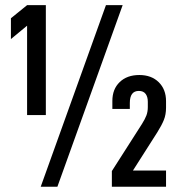

<svg xmlns="http://www.w3.org/2000/svg" viewBox="-20 -710 684 730"><path d="M83 -612.3 21.5 -561.5V-640.6L83 -690.4H154.3V-272.5H83ZM382.8 -690.4H446.3L198.2 0H134.8ZM405.3 -59.6 519.5 -238.3Q531.2 -256.8 536.6 -271Q542 -285.2 542 -302.7V-323.2Q542 -341.8 533.7 -353Q525.4 -364.3 507.8 -364.3Q473.6 -364.3 473.6 -318.4V-295.9H407.2V-326.2Q407.2 -371.1 435.1 -397.9Q462.9 -424.8 509.8 -424.8Q555.7 -424.8 583.5 -397.5Q611.3 -370.1 611.3 -325.2V-300.8Q611.3 -274.4 603 -253.9Q594.7 -233.4 578.1 -207L485.4 -61.5H611.3V0H405.3Z"/></svg>

Font: Altinn-DIN Condensed
Style: Regular
Weight: 400
Width: 3
Designer: Charles Nix
Foundry: Altinn
Version: Version 2.00